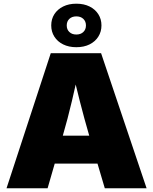

<svg xmlns="http://www.w3.org/2000/svg" viewBox="-20 -1014 825 1034"><path d="M15.1 0 253.4 -727.5H524.4L769.5 0H544.4L460.9 -282.2Q434.1 -374 409.7 -469.7Q385.3 -565.4 363.3 -663.1H411.6Q389.6 -565.4 367.2 -469.7Q344.7 -374 317.9 -282.2L236.3 0ZM192.4 -132.8V-283.2H592.8V-132.8ZM391.1 -759.8Q350.6 -759.8 320.1 -774.9Q289.6 -790 272.7 -816.7Q255.9 -843.3 255.9 -877Q255.9 -911.1 272.7 -937.5Q289.6 -963.9 320.1 -979Q350.6 -994.1 391.1 -994.1Q432.1 -994.1 462.4 -979Q492.7 -963.9 509.5 -937.5Q526.4 -911.1 526.4 -877Q526.4 -843.3 509.5 -816.7Q492.7 -790 462.4 -774.9Q432.1 -759.8 391.1 -759.8ZM391.1 -828.1Q414.6 -828.1 428.7 -841.6Q442.9 -855 442.9 -877Q442.9 -898.9 428.7 -912.4Q414.6 -925.8 391.1 -925.8Q367.7 -925.8 353.5 -912.4Q339.4 -898.9 339.4 -877Q339.4 -855 353.5 -841.6Q367.7 -828.1 391.1 -828.1Z"/></svg>

Font: Inter 20pt Black
Style: Regular
Weight: 900
Version: Version 4.001;git-66647c0bb